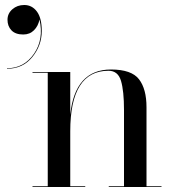

<svg xmlns="http://www.w3.org/2000/svg" viewBox="-20 -748 695 768"><path d="M10 -669Q10 -694 29.5 -711Q49 -728 77 -728Q108 -728 127.5 -702Q147 -676 147 -624Q147 -566 109 -519.5Q71 -473 8 -473V-475Q76 -475 116 -533Q156 -591 138 -670Q133 -644 116 -627Q99 -610 73 -610Q42 -610 26 -626.5Q10 -643 10 -669ZM110 -3H171V-457H110V-460H261V-289Q280 -470 424 -470Q506 -470 536 -431Q566 -392 566 -319V-3H626V0H415V-3H476V-308Q476 -384 464 -424.5Q452 -465 414 -465Q261 -465 261 -223V-3H321V0H110Z"/></svg>

Font: Bodoni* 72
Style: Regular
Weight: 400
Version: Version 1.003